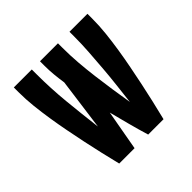

<svg xmlns="http://www.w3.org/2000/svg" viewBox="-139 -649 778 778"><g transform="rotate(-45 250.0 -260.0)"><path d="M123 0Q113 -41 103.5 -81.5Q94 -122 85.5 -163Q77 -204 69 -245Q61 -286 54.5 -327.5Q48 -369 43.5 -410.5Q39 -452 39 -494V-520H142V-494Q142 -412 150 -330.5Q158 -249 168 -167L198 -390Q194 -416 191.5 -442Q189 -468 189 -494V-520H292V-494Q292 -450 295.5 -406.5Q299 -363 304.5 -319.5Q310 -276 316.5 -232.5Q323 -189 330 -146Q335 -189 340 -232.5Q345 -276 348.5 -319.5Q352 -363 355 -406.5Q358 -450 358 -494V-520H461V-494Q461 -452 456.5 -410.5Q452 -369 445.5 -327.5Q439 -286 431 -245Q423 -204 414.5 -163Q406 -122 396.5 -81.5Q387 -41 377 0H289Q276 -43 264.5 -86.5Q253 -130 242 -173L211 0Z"/></g></svg>

Font: Iosevka Curly
Style: Bold
Weight: 700
Monospace: yes
Designer: Belleve Invis
Foundry: Belleve Invis
Version: Version 22.1.2; ttfautohint (v1.8.4)